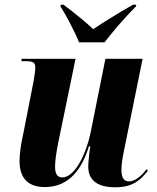

<svg xmlns="http://www.w3.org/2000/svg" viewBox="-20 -786 667 816"><path d="M316 -606H424C462 -654 505 -706 558 -759L559 -766H545C475 -726 415 -688 376 -662C347 -690 308 -722 250 -766H238L237 -759C258 -726 298 -652 316 -606ZM470 10C544 10 578 -21 608 -60L603 -67C582 -39 554 -15 528 -15C507 -15 496 -31 496 -64C496 -84 500 -114 507 -146L586 -536H428L367 -232C347 -129 297 -32 245 -32C225 -32 214 -45 214 -78C214 -98 219 -139 227 -177L301 -536H72L71 -526H91C125 -526 130 -517 130 -498C130 -486 127 -469 122 -437L78 -213C70 -179 63 -133 63 -102C63 -42 88 9 170 9C252 9 319 -38 358 -164H364C361 -152 355 -97 355 -78C355 -33 379 10 470 10Z"/></svg>

Font: Noto Serif Display Condensed ExtraBold
Style: Italic
Weight: 800
Width: 3
Italic angle: -12°
Designer: Monotype Design Team
Foundry: Monotype Imaging Inc.
Version: Version 2.009